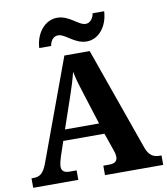

<svg xmlns="http://www.w3.org/2000/svg" viewBox="-98 -1016 957 1098"><g transform="rotate(-10 380.0 -467.0)"><path d="M453 -771C524 -771 576 -839 580 -924H513C509 -897 491 -871 464 -871C422 -871 379 -934 308 -934C236 -934 182 -865 178 -781H247C251 -808 267 -834 296 -834C339 -834 381 -771 453 -771ZM5 0H267V-55H227C194 -55 180 -68 180 -92C180 -109 188 -135 193 -151L221 -234H460L494 -136C498 -126 504 -108 504 -91C504 -64 483 -55 457 -55H422V0H760V-55H748C711 -55 686 -72 670 -118L459 -714H312L96 -127C74 -67 51 -55 16 -55H5ZM242 -297 306 -484C321 -528 334 -569 345 -614C354 -568 368 -523 382 -480L440 -297Z"/></g></svg>

Font: Noto Serif Hentaigana Bold
Style: Regular
Weight: 700
Designer: Kazuhiro Yamada
Foundry: nipponia
Version: Version 1.000